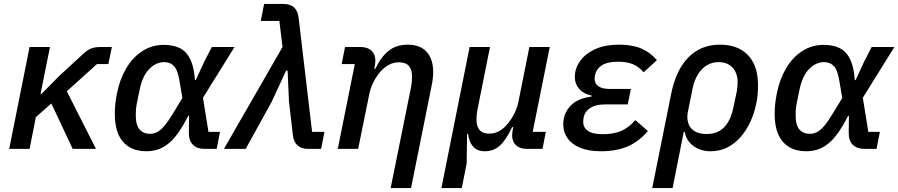

<svg xmlns="http://www.w3.org/2000/svg" viewBox="-20 -760 4585 980"><path d="M351 0 242 -232 163 -162 131 0H27L131 -520H235L187 -281H192L282 -372L408 -488Q428 -506 446.5 -513Q465 -520 493 -520H551L533 -433H475L321 -294L470 0Z M1103 -87 1086 0H1025Q986 0 964.5 -21.5Q943 -43 944 -85L945 -169H941Q914 -116 888.5 -80.5Q863 -45 837 -25Q811 -5 784 3.5Q757 12 726 12Q676 12 640 -9.5Q604 -31 585 -73Q566 -115 566 -178Q566 -206 569 -232.5Q572 -259 577 -283Q591 -354 623.5 -410Q656 -466 705.5 -498.5Q755 -531 816 -531Q867 -531 900.5 -513Q934 -495 952.5 -455Q971 -415 975 -351H979L1023 -446L1061 -520H1177L1016 -261L1044 -87ZM746 -77Q764 -77 781.5 -85.5Q799 -94 819 -117.5Q839 -141 865 -184L911 -260L898 -336Q889 -399 869.5 -421Q850 -443 819 -443Q776 -443 741.5 -407.5Q707 -372 693 -303L678 -230Q675 -214 674 -200.5Q673 -187 673 -173Q673 -121 692.5 -99Q712 -77 746 -77Z M1422 -520 1406 -653H1311L1328 -740H1424Q1462 -740 1481 -722Q1500 -704 1504 -671L1573 -87H1636L1619 0H1555Q1518 0 1498.5 -18Q1479 -36 1475 -69L1455 -241L1448 -399H1440L1367 -241L1234 0H1123Z M1808 0H1704L1791 -433H1724L1741 -520H1821Q1856 -520 1876 -501.5Q1896 -483 1896 -451Q1896 -445 1895 -437Q1894 -429 1893 -421L1890 -409H1896Q1924 -469 1963.5 -500.5Q2003 -532 2061 -532Q2125 -532 2158 -495Q2191 -458 2191 -392Q2191 -376 2189 -358.5Q2187 -341 2183 -322L2078 200H1974L2078 -315Q2081 -330 2082 -344Q2083 -358 2083 -370Q2083 -405 2067 -423.5Q2051 -442 2016 -442Q1989 -442 1966.5 -430Q1944 -418 1925 -398Q1903 -374 1887 -342.5Q1871 -311 1865 -280Z M2337 200H2233L2377 -520H2481L2418 -205Q2415 -191 2413.5 -176Q2412 -161 2412 -151Q2412 -116 2427.5 -97Q2443 -78 2477 -78Q2504 -78 2525.5 -89.5Q2547 -101 2566 -122Q2589 -148 2604.5 -179Q2620 -210 2626 -240L2682 -520H2786L2699 -87H2766L2749 0H2670Q2634 0 2614 -18.5Q2594 -37 2594 -69Q2594 -75 2595 -83Q2596 -91 2597 -98L2600 -111H2594Q2563 -45 2531 -16.5Q2499 12 2455 12Q2415 12 2394.5 -12Q2374 -36 2369 -77H2364L2362 74Z M3223 -147 3287 -91Q3238 -35 3181 -11.5Q3124 12 3048 12Q2984 12 2941 -6Q2898 -24 2876.5 -55Q2855 -86 2855 -125Q2855 -181 2891.5 -219.5Q2928 -258 2999 -267L3000 -272Q2958 -281 2936 -306.5Q2914 -332 2914 -367Q2914 -409 2939.5 -446.5Q2965 -484 3015.5 -508Q3066 -532 3141 -532Q3207 -532 3253 -512.5Q3299 -493 3333 -453L3265 -391Q3242 -419 3211 -432Q3180 -445 3135 -445Q3080 -445 3052 -426.5Q3024 -408 3018 -380Q3017 -374 3016 -368.5Q3015 -363 3015 -356Q3015 -334 3034 -320Q3053 -306 3093 -306H3200L3184 -227H3066Q3021 -227 2993.5 -209.5Q2966 -192 2959 -161Q2958 -156 2957.5 -150.5Q2957 -145 2957 -136Q2957 -109 2981 -92Q3005 -75 3057 -75Q3109 -75 3148 -90.5Q3187 -106 3223 -147Z M3309 200 3406 -282Q3430 -402 3493.5 -467Q3557 -532 3655 -532Q3716 -532 3759.5 -508Q3803 -484 3826 -438Q3849 -392 3849 -323Q3849 -300 3847 -276.5Q3845 -253 3840 -231Q3830 -182 3810 -138.5Q3790 -95 3760.5 -61Q3731 -27 3692.5 -7.5Q3654 12 3607 12Q3557 12 3520 -14.5Q3483 -41 3475 -87H3470L3413 200ZM3587 -76Q3643 -76 3677 -111.5Q3711 -147 3724 -215L3741 -295Q3742 -304 3743.5 -315Q3745 -326 3745 -341Q3745 -371 3733.5 -394Q3722 -417 3700.5 -430Q3679 -443 3647 -443Q3616 -443 3589 -427.5Q3562 -412 3542.5 -380.5Q3523 -349 3514 -303L3491 -189Q3485 -159 3492.5 -133Q3500 -107 3523.5 -91.5Q3547 -76 3587 -76Z M4471 -87 4454 0H4393Q4354 0 4332.5 -21.5Q4311 -43 4312 -85L4313 -169H4309Q4282 -116 4256.5 -80.5Q4231 -45 4205 -25Q4179 -5 4152 3.5Q4125 12 4094 12Q4044 12 4008 -9.5Q3972 -31 3953 -73Q3934 -115 3934 -178Q3934 -206 3937 -232.5Q3940 -259 3945 -283Q3959 -354 3991.5 -410Q4024 -466 4073.5 -498.5Q4123 -531 4184 -531Q4235 -531 4268.5 -513Q4302 -495 4320.5 -455Q4339 -415 4343 -351H4347L4391 -446L4429 -520H4545L4384 -261L4412 -87ZM4114 -77Q4132 -77 4149.5 -85.5Q4167 -94 4187 -117.5Q4207 -141 4233 -184L4279 -260L4266 -336Q4257 -399 4237.5 -421Q4218 -443 4187 -443Q4144 -443 4109.5 -407.5Q4075 -372 4061 -303L4046 -230Q4043 -214 4042 -200.5Q4041 -187 4041 -173Q4041 -121 4060.5 -99Q4080 -77 4114 -77Z"/></svg>

Font: IBM Plex Sans Medium
Style: Italic
Weight: 500
Italic angle: -11.31°
Designer: Mike Abbink, Paul van der Laan, Pieter van Rosmalen
Foundry: Bold Monday
Version: Version 3.201